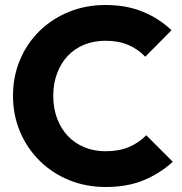

<svg xmlns="http://www.w3.org/2000/svg" viewBox="-20 -737 729 768"><path d="M403 11Q324 11 256.5 -16.5Q189 -44 138.5 -94Q88 -144 60 -210.5Q32 -277 32 -354Q32 -431 60 -497.5Q88 -564 138 -613Q188 -662 255.5 -689.5Q323 -717 402 -717Q486 -717 551.5 -690Q617 -663 666 -616L561 -510Q533 -540 493.5 -557Q454 -574 402 -574Q356 -574 317.5 -558.5Q279 -543 251.5 -514Q224 -485 208.5 -444Q193 -403 193 -354Q193 -304 208.5 -263Q224 -222 251.5 -193Q279 -164 317.5 -148Q356 -132 402 -132Q456 -132 496 -149Q536 -166 565 -196L671 -90Q620 -43 554.5 -16Q489 11 403 11Z"/></svg>

Font: Outfit
Style: Bold
Weight: 700
Designer: Rodrigo Fuenzalida
Foundry: fragTYPE
Version: Version 1.100;gftools[0.9.27]